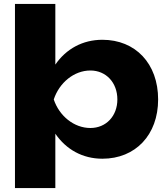

<svg xmlns="http://www.w3.org/2000/svg" viewBox="-20 -790 855 975"><path d="M56 165H261V-111C316 -31 399 16 500 16C668 16 783 -105 783 -285C783 -467 668 -588 500 -588C400 -588 316 -542 261 -462V-770H56ZM576 -285C576 -201 519 -140 439 -140C356 -140 281 -201 253 -285C281 -370 356 -432 439 -432C519 -432 576 -370 576 -285Z"/></svg>

Font: Bounded
Style: Bold
Weight: 700
Designer: Vlad Churkin
Version: Version 3.0